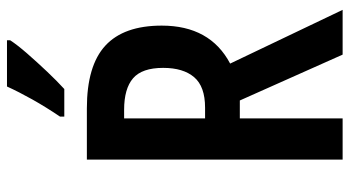

<svg xmlns="http://www.w3.org/2000/svg" viewBox="-240 -788 977 536"><g transform="rotate(-90 248.0 -519.5)"><path d="M214 -765Q333 -765 389 -713.5Q445 -662 445 -556Q445 -421 339 -365L489 -51H364L236 -338H186V-51H71V-765ZM210 -661H186V-435H216Q275 -435 301 -465.5Q327 -496 327 -552Q327 -611 298 -636Q269 -661 210 -661ZM404 -979Q391 -959 367 -931.5Q343 -904 316.5 -876Q290 -848 268 -828H191V-840Q218 -880 239 -917.5Q260 -955 275 -988H404Z"/></g></svg>

Font: Noto Sans Tamil UI ExtraCondensed SemiBold
Style: Regular
Weight: 600
Width: 2
Designer: Jelle Bosma - Monotype Design Team
Foundry: Monotype Imaging Inc.
Version: Version 2.004; ttfautohint (v1.8.4.7-5d5b)